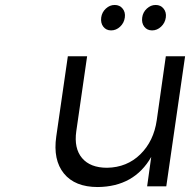

<svg xmlns="http://www.w3.org/2000/svg" viewBox="-20 -755 770 778"><path d="M208 -202.1 254.9 -526.9H333L289.1 -223.1Q279.3 -153.8 312.5 -114.5Q345.7 -75.2 414.1 -75.2Q494.6 -76.7 548.8 -129.9Q603 -183.1 615.2 -268.1L651.9 -526.9H730L653.8 0H576.2L592.8 -119.1Q523.9 1.5 376 2.9Q283.7 2.9 239 -52Q194.3 -106.9 208 -202.1ZM390.1 -684.1Q393.1 -705.6 408.9 -720.2Q424.8 -734.9 444.8 -734.9Q464.8 -734.9 476.8 -720.2Q488.8 -705.6 485.8 -684.1Q482.9 -662.1 466.8 -647Q450.7 -631.8 430.2 -631.8Q410.2 -631.8 398.7 -646.7Q387.2 -661.6 390.1 -684.1ZM556.2 -684.1Q559.1 -705.6 575 -720.2Q590.8 -734.9 610.8 -734.9Q630.9 -734.9 642.8 -720.2Q654.8 -705.6 651.9 -684.1Q648.9 -662.1 632.8 -647Q616.7 -631.8 596.2 -631.8Q576.2 -631.8 564.7 -646.7Q553.2 -661.6 556.2 -684.1Z"/></svg>

Font: Trueno Light
Style: Italic
Weight: 300
Designer: Julieta Ulanovsky
Foundry: Julieta Ulanovsky
Version: Version 3.001b | FøM Fix